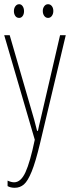

<svg xmlns="http://www.w3.org/2000/svg" viewBox="-20 -881 339 911"><path d="M170 -201Q149 -113 130.5 -67.5Q112 -22 93.5 -6Q75 10 50 10Q30 10 16 2V-24Q34 -16 47 -16Q79 -16 101 -64Q123 -112 145 -218L0 -714H26L142 -314Q150 -285 156 -260H160Q164 -281 173 -317L265 -714H292ZM71 -861Q81 -861 87.5 -851.5Q94 -842 94 -828Q94 -814 87.5 -805Q81 -796 71 -796Q59 -796 52.5 -805.5Q46 -815 46 -828Q46 -842 53 -851.5Q60 -861 71 -861ZM208 -861Q219 -861 226 -852Q233 -843 233 -829Q233 -815 226 -805.5Q219 -796 208 -796Q197 -796 190 -805.5Q183 -815 183 -829Q183 -842 190 -851.5Q197 -861 208 -861Z"/></svg>

Font: Noto Sans Display Thin Cond
Style: Regular
Weight: 250
Width: 3
Designer: Monotype Design team
Foundry: Monotype Imaging Inc.
Version: Version 1.000